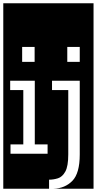

<svg xmlns="http://www.w3.org/2000/svg" viewBox="-32 -937 590 1170"><path d="M-12 213V-917H538V213H294Q364 211 409 165Q454 119 454 4V-445H285V-388H384V4Q384 76 366 108.5Q348 141 321 149.5Q294 158 267 158V213ZM378 -651V-560H454V-651ZM103 -651V-560H179V-651ZM32 0H258V-57H180V-445H30V-388H110V-57H32Z"/></svg>

Font: Zilla Slab Highlight Regular
Style: Regular
Weight: 400
Designer: Typotheque Type Foundry
Foundry: Typotheque type foundry
Version: Version 1.1; 2017; ttfautohint (v1.6)